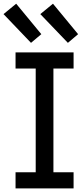

<svg xmlns="http://www.w3.org/2000/svg" viewBox="-58 -1042 456 1062"><path d="M28 -663V-752H349V-663H237.5V-89H349V0H28V-89H139.5V-663ZM235 -1021.5 165 -964 317.5 -805 374 -853ZM31.5 -1021.5 -38.5 -964 113.5 -805 170.5 -853Z"/></svg>

Font: Hepta Slab ExtraLight Medium
Style: Regular
Weight: 500
Version: Version 1.100